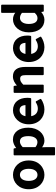

<svg xmlns="http://www.w3.org/2000/svg" viewBox="1144 -1902 964 3291"><g transform="rotate(-90 1625.5 -256.0)"><path d="M28 -245C28 -76 145 24 274 24C404 24 521 -76 521 -245C521 -415 404 -515 274 -515C145 -515 28 -415 28 -245ZM171 -245C171 -341 212 -396 274 -396C336 -396 378 -341 378 -245C378 -150 336 -95 274 -95C212 -95 171 -150 171 -245Z M747 -16C782 9 821 24 860 24C977 24 1083 -80 1083 -253C1083 -409 1008 -516 877 -516C825 -516 775 -491 734 -460L729 -493C728 -499 723 -504 717 -504H622C617 -504 609 -499 609 -491V194C609 199 614 206 622 206H737C742 206 749 202 749 194V40ZM749 -130V-348C784 -381 815 -396 845 -396C909 -396 938 -348 938 -252C938 -144 891 -96 836 -96C811 -96 782 -104 749 -130Z M1141 -245C1141 -77 1253 24 1396 24C1461 24 1522 1 1571 -31C1576 -34 1578 -41 1575 -47L1536 -119C1532 -126 1523 -127 1518 -124C1483 -102 1450 -89 1411 -89C1342 -89 1294 -128 1280 -203H1578C1583 -203 1589 -207 1590 -213C1593 -227 1595 -247 1595 -270C1595 -411 1521 -515 1380 -515C1258 -515 1141 -411 1141 -245ZM1280 -301C1293 -368 1335 -401 1383 -401C1438 -401 1466 -368 1470 -301Z M1680 0C1680 5 1685 12 1693 12H1808C1813 12 1820 8 1820 0V-338C1858 -375 1883 -392 1920 -392C1965 -392 1984 -372 1984 -293V0C1984 5 1989 12 1997 12H2112C2117 12 2124 8 2124 0V-308C2124 -435 2075 -516 1961 -516C1897 -516 1849 -486 1806 -448L1800 -493C1799 -498 1795 -504 1788 -504H1693C1688 -504 1680 -499 1680 -491Z M2208 -245C2208 -77 2320 24 2463 24C2528 24 2589 1 2638 -31C2643 -34 2645 -41 2642 -47L2603 -119C2599 -126 2590 -127 2585 -124C2550 -102 2517 -89 2478 -89C2409 -89 2361 -128 2347 -203H2645C2650 -203 2656 -207 2657 -213C2660 -227 2662 -247 2662 -270C2662 -411 2588 -515 2447 -515C2325 -515 2208 -411 2208 -245ZM2347 -301C2360 -368 2402 -401 2450 -401C2505 -401 2533 -368 2537 -301Z M2717 -245C2717 -79 2800 24 2932 24C2983 24 3029 1 3066 -31L3071 2C3072 8 3077 13 3083 13H3178C3183 13 3191 8 3191 0V-706C3191 -711 3186 -718 3178 -718H3063C3058 -718 3051 -714 3051 -706V-528V-527L3053 -476C3022 -499 2986 -515 2938 -515C2823 -515 2717 -410 2717 -245ZM2861 -246C2861 -346 2910 -395 2963 -395C2992 -395 3019 -387 3051 -361V-143C3020 -109 2993 -95 2960 -95C2899 -95 2861 -142 2861 -246Z"/></g></svg>

Font: Falling Sky
Style: Bd
Weight: 700
Designer: Paul D. Hunt
Foundry: Adobe Systems Incorporated
Version: Version 1.02